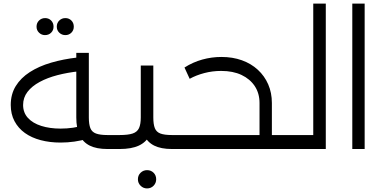

<svg xmlns="http://www.w3.org/2000/svg" viewBox="-20 -832 2140 1072"><path d="M318 -36Q258 -36 207 -49.5Q156 -63 119 -89.5Q82 -116 61 -155.5Q40 -195 40 -246Q40 -306 68 -351.5Q96 -397 146.5 -429.5Q197 -462 265 -482Q333 -502 413 -511L421 -434Q357 -427 301 -412.5Q245 -398 201.5 -374.5Q158 -351 133.5 -319Q109 -287 109 -246Q109 -203 136 -173.5Q163 -144 210.5 -129Q258 -114 318 -114Q355 -114 388 -119Q421 -124 450 -133L470 -58Q435 -47 396 -41.5Q357 -36 318 -36ZM580 0Q519 0 481 -19Q443 -38 424.5 -77Q406 -116 406 -176V-537H476V-176Q476 -138 484.5 -116.5Q493 -95 516 -86.5Q539 -78 580 -78H611V0ZM611 0V-78Q623 -78 627 -67.5Q631 -57 631 -39Q631 -22 627 -11Q623 0 611 0ZM345 -636Q325 -636 311 -649.5Q297 -663 297 -683Q297 -704 311 -717.5Q325 -731 345 -731Q365 -731 378.5 -717.5Q392 -704 392 -683Q392 -663 378.5 -649.5Q365 -636 345 -636ZM231 -636Q212 -636 198 -649.5Q184 -663 184 -683Q184 -704 198 -717.5Q212 -731 232 -731Q252 -731 265.5 -717.5Q279 -704 279 -683Q279 -663 265.5 -649.5Q252 -636 231 -636Z M611 0V-78H648Q695 -78 720.5 -86.5Q746 -95 756 -116.5Q766 -138 766 -176V-466H836V-176Q836 -116 816 -77Q796 -38 755 -19Q714 0 648 0ZM940 0Q879 0 841 -19Q803 -38 784.5 -77Q766 -116 766 -176H836Q836 -138 844.5 -116.5Q853 -95 875.5 -86.5Q898 -78 940 -78H971V0ZM971 0V-78Q983 -78 987 -67.5Q991 -57 991 -39Q991 -22 987 -11Q983 0 971 0ZM611 0Q599 0 595 -11Q591 -22 591 -40Q591 -58 595 -68Q599 -78 611 -78ZM801 220Q780 220 765 205Q750 190 750 169Q750 147 765 132.5Q780 118 801 118Q823 118 837.5 132.5Q852 147 852 169Q852 190 837.5 205Q823 220 801 220Z M1479 0V-78H1606V0ZM971 0Q959 0 955 -11Q951 -22 951 -40Q951 -58 955 -68Q959 -78 971 -78ZM1429 0V-257Q1429 -311 1402.5 -351Q1376 -391 1328.5 -413.5Q1281 -436 1215 -436Q1166 -436 1120.5 -424Q1075 -412 1039 -392L1010 -455Q1057 -485 1109.5 -499.5Q1162 -514 1216 -514Q1279 -514 1330.5 -495.5Q1382 -477 1419.5 -442.5Q1457 -408 1477.5 -361Q1498 -314 1498 -257V0ZM971 0V-78H1534L1522 0ZM1606 0V-78Q1618 -78 1622 -67.5Q1626 -57 1626 -39Q1626 -22 1622 -11Q1618 0 1606 0Z M1606 0V-78H1729V-812H1799V0ZM1606 0Q1594 0 1590 -11Q1586 -22 1586 -40Q1586 -58 1590 -68Q1594 -78 1606 -78Z M1947 0V-812H2016V0Z"/></svg>

Font: Alexandria Light
Style: Regular
Weight: 300
Designer: Mohamed Gaber
Foundry: Kief Type Foundry
Version: Version 5.100